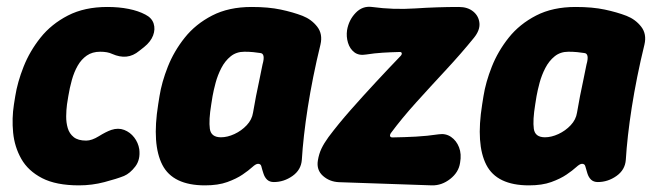

<svg xmlns="http://www.w3.org/2000/svg" viewBox="-20 -540 1973 579"><path d="M218.2 19Q149.2 19 107 -2.8Q64.8 -24.6 44.3 -60.8Q23.8 -97 19.6 -140Q15.4 -183 22 -225L26 -250Q32.6 -292 51.1 -338.8Q69.6 -385.6 102.2 -426.5Q134.8 -467.4 184.8 -493.2Q234.8 -519 303.8 -519Q338.8 -519 368.1 -513.1Q397.4 -507.2 418.4 -496Q437.8 -486.2 443.3 -469Q448.8 -451.8 441.6 -432.9Q434.4 -414 414.2 -397.8L400.2 -386.8Q381.8 -371.4 361.5 -369.3Q341.2 -367.2 318.2 -377.4Q304.6 -384 282.2 -384Q258.4 -384 241.8 -372.5Q225.2 -361 214.3 -341.9Q203.4 -322.8 196.7 -298.8Q190 -274.8 186 -250L182 -225Q179.8 -208.4 179.6 -189.4Q179.4 -170.4 184.3 -153.7Q189.2 -137 202.3 -126.5Q215.4 -116 239.8 -116Q256.8 -116 278.2 -129.3Q299.6 -142.6 315.6 -148.2Q336.6 -155.2 354.6 -148.2Q372.6 -141.2 384.7 -125.5Q396.8 -109.8 400 -90Q403.8 -58.6 388 -37.9Q372.2 -17.2 354 -9.4Q332.6 -0.8 295 9.1Q257.4 19 218.2 19Z M598.2 19Q501.4 19 469.6 -42.8Q437.8 -104.6 457 -225L461 -250Q467.6 -292 486.1 -338.8Q504.6 -385.6 537.2 -426.5Q569.8 -467.4 619.8 -493.2Q669.8 -519 738.8 -519Q789.8 -519 826.8 -511.1Q863.8 -503.2 892.4 -492.2Q919.4 -481.6 936.6 -459.5Q953.8 -437.4 946.4 -405.6Q934.4 -356.6 924.8 -308.8Q915.2 -261 908.2 -216.3Q901.2 -171.6 896.7 -131.5Q892.2 -91.4 890.2 -58Q888 -27.6 862 -9.3Q836 9 805.8 9Q793.2 9 785.6 1.9Q778 -5.2 774.2 -17.6Q770 -30.4 768.2 -38.2Q766.4 -46 758.2 -46Q751.6 -46 740.7 -36Q729.8 -26 711.4 -13.5Q693 -1 665.4 9Q637.8 19 598.2 19ZM646.4 -126Q665.8 -126 687 -135.8Q708.2 -145.6 724 -162.4Q739.8 -179.2 743 -200Q747.8 -227.6 752.1 -250.1Q756.4 -272.6 761.4 -295.1Q766.4 -317.6 771.6 -345.2Q781.4 -379.4 764.2 -380.2Q756.4 -381.6 743.7 -382.8Q731 -384 717.2 -384Q692.8 -384 675.7 -370.2Q658.6 -356.4 647.5 -334.9Q636.4 -313.4 630.3 -290.7Q624.2 -268 621 -250L617 -225Q609.2 -177.2 612.8 -151.6Q616.4 -126 646.4 -126Z M1158.4 -138.2Q1155.2 -133.2 1156.4 -129.4Q1157.6 -125.6 1163.6 -125.6Q1201 -126.2 1234.4 -128Q1267.8 -129.8 1303 -135Q1324 -138.2 1340.2 -127.1Q1356.4 -116 1364.3 -95.8Q1372.2 -75.6 1367.4 -49Q1363.2 -20.4 1337.7 -0.4Q1312.2 19.6 1282.6 19L1002.4 9.4Q973.8 8.2 953.8 -9.7Q933.8 -27.6 938.6 -56.2Q941.8 -76 949.5 -92.1Q957.2 -108.2 970.6 -126.6Q1000.6 -166.6 1037.3 -208.2Q1074 -249.8 1112.8 -291.6Q1151.6 -333.4 1187.4 -370.6Q1192.4 -375.6 1191.5 -379.7Q1190.6 -383.8 1184 -383.2Q1159 -382.6 1134.2 -381.1Q1109.4 -379.6 1084.2 -375.6Q1062.4 -371.8 1048.7 -382.2Q1035 -392.6 1029.4 -411.1Q1023.8 -429.6 1026.6 -449Q1031.8 -479.6 1052.5 -501.2Q1073.2 -522.8 1101.8 -519Q1166.2 -510.2 1232.5 -514.6Q1298.8 -519 1363.8 -519Q1390.4 -519 1407.1 -505.3Q1423.8 -491.6 1425.8 -470.3Q1427.8 -449 1409.4 -426.2Q1370.8 -378.6 1324.6 -328.9Q1278.4 -279.2 1234.9 -231Q1191.4 -182.8 1158.4 -138.2Z M1575.2 19Q1478.4 19 1446.6 -42.8Q1414.8 -104.6 1434 -225L1438 -250Q1444.6 -292 1463.1 -338.8Q1481.6 -385.6 1514.2 -426.5Q1546.8 -467.4 1596.8 -493.2Q1646.8 -519 1715.8 -519Q1766.8 -519 1803.8 -511.1Q1840.8 -503.2 1869.4 -492.2Q1896.4 -481.6 1913.6 -459.5Q1930.8 -437.4 1923.4 -405.6Q1911.4 -356.6 1901.8 -308.8Q1892.2 -261 1885.2 -216.3Q1878.2 -171.6 1873.7 -131.5Q1869.2 -91.4 1867.2 -58Q1865 -27.6 1839 -9.3Q1813 9 1782.8 9Q1770.2 9 1762.6 1.9Q1755 -5.2 1751.2 -17.6Q1747 -30.4 1745.2 -38.2Q1743.4 -46 1735.2 -46Q1728.6 -46 1717.7 -36Q1706.8 -26 1688.4 -13.5Q1670 -1 1642.4 9Q1614.8 19 1575.2 19ZM1623.4 -126Q1642.8 -126 1664 -135.8Q1685.2 -145.6 1701 -162.4Q1716.8 -179.2 1720 -200Q1724.8 -227.6 1729.1 -250.1Q1733.4 -272.6 1738.4 -295.1Q1743.4 -317.6 1748.6 -345.2Q1758.4 -379.4 1741.2 -380.2Q1733.4 -381.6 1720.7 -382.8Q1708 -384 1694.2 -384Q1669.8 -384 1652.7 -370.2Q1635.6 -356.4 1624.5 -334.9Q1613.4 -313.4 1607.3 -290.7Q1601.2 -268 1598 -250L1594 -225Q1586.2 -177.2 1589.8 -151.6Q1593.4 -126 1623.4 -126Z"/></svg>

Font: Winky Sans
Style: Italic
Weight: 400
Italic angle: -8.97852°
Designer: Simon Atzbach
Foundry: typofactur
Version: Version 1.205